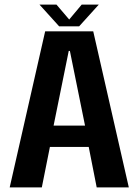

<svg xmlns="http://www.w3.org/2000/svg" viewBox="-20 -811 600 831"><path d="M22 0 175.5 -675.5H383.5L537.5 0H398.5L364 -175H196L161 0ZM212 -267.5H348L282.5 -590.5H277.5ZM236 -697 151 -791H224.5L279.5 -726.5L333.5 -791H407.5L322.5 -697Z"/></svg>

Font: Anybody SemiBold
Style: Regular
Weight: 600
Designer: Tyler Finck
Foundry: Etcetera Type Company
Version: Version 1.010; ttfautohint (v1.8.3) -l 8 -r 50 -G 200 -x 14 